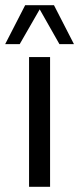

<svg xmlns="http://www.w3.org/2000/svg" viewBox="-30 -720 305 740"><path d="M163 0H82V-500H163ZM46 -550H-10L67 -700H178L255 -550H199L123 -684Z"/></svg>

Font: Fivo Sans Modern
Style: Regular
Weight: 400
Designer: Alexander Slobzheninov
Foundry: Alexander Slobzheninov
Version: 1.0